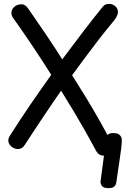

<svg xmlns="http://www.w3.org/2000/svg" viewBox="-20 -783 684 993"><path d="M526 -60Q527 -74 536 -84.5Q545 -95 565 -95Q583 -95 592.5 -89.5Q602 -84 606 -76Q610 -68 610 -59Q610 -41 606.5 -13.5Q603 14 598.5 45Q594 76 589.5 105.5Q585 135 582 157Q581 166 577.5 173.5Q574 181 565.5 185.5Q557 190 540 190Q516 190 507.5 179Q499 168 500 154Q503 132 507 102.5Q511 73 515 42.5Q519 12 522 -15Q525 -42 526 -60ZM516 22Q504 22 494.5 16.5Q485 11 478 -1Q447 -59 418.5 -109Q390 -159 360.5 -208.5Q331 -258 296 -314Q275 -284 250.5 -248Q226 -212 201 -174.5Q176 -137 152.5 -101.5Q129 -66 109 -35Q102 -23 92.5 -17.5Q83 -12 73 -12Q54 -12 38.5 -25.5Q23 -39 23 -57Q23 -68 30 -79Q52 -114 78.5 -154.5Q105 -195 134 -237.5Q163 -280 191.5 -320.5Q220 -361 245 -396Q198 -471 146.5 -547.5Q95 -624 46 -693Q39 -704 39 -716Q39 -728 46 -738.5Q53 -749 65 -755Q77 -761 90 -761Q101 -761 110 -755Q119 -749 127 -737Q171 -674 216 -607.5Q261 -541 302 -476Q366 -562 415.5 -626.5Q465 -691 512 -749Q519 -757 527 -760Q535 -763 545 -763Q562 -763 576 -751Q590 -739 590 -720Q590 -710 583.5 -697.5Q577 -685 566 -672Q529 -628 490 -577.5Q451 -527 415.5 -479Q380 -431 353 -394Q393 -331 427 -275Q461 -219 492.5 -163.5Q524 -108 558 -45Q562 -40 563.5 -34.5Q565 -29 565 -24Q565 -11 557.5 -0.5Q550 10 539 16Q528 22 516 22Z"/></svg>

Font: Playpen Sans
Style: Regular
Weight: 400
Designer: Laura Meseguer, Veronika Burian, José Scaglione, Kostas Bartsokas, Vera Evstafieva, Tom Grace, Yorlmar Campos
Foundry: TypeTogether
Version: Version 2.000